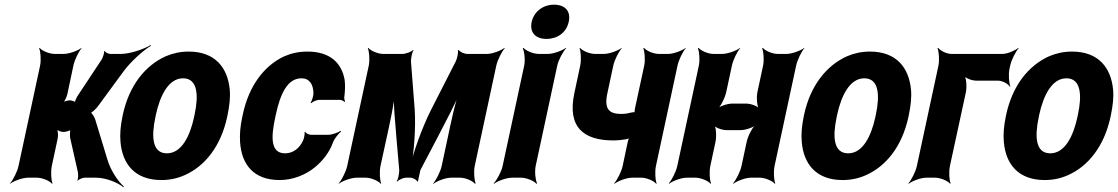

<svg xmlns="http://www.w3.org/2000/svg" viewBox="-20 -758 4769 819"><path d="M279 -171 312 -25C314 -16 314 5 310 11L312 13C315 7 333 0 341 0H390C432 0 483 21 507 41L508 37C485 18 451 -32 438 -78L386 -249C383 -259 371 -279 364 -279L363 -275C370 -275 391 -295 398 -305L508 -455C540 -498 594 -545 624 -563L623 -566C593 -548 535 -528 495 -528H450C442 -528 428 -535 427 -541L424 -539C426 -533 418 -511 413 -503L313 -352C307 -344 298 -324 299 -318L302 -320C301 -326 284 -330 278 -330C268 -330 251 -325 245 -319L247 -316C254 -322 264 -343 267 -355L293 -478C298 -502 316 -539 328 -552V-554C313 -542 275 -528 252 -528H213C190 -528 158 -542 149 -554L147 -552C153 -539 156 -502 151 -478L59 -50C54 -26 35 11 23 24V26C38 14 76 0 99 0H138C161 0 193 14 202 26L204 24C198 11 196 -26 201 -50L226 -167C229 -180 227 -203 222 -210L220 -208C224 -201 241 -195 251 -195C258 -195 280 -200 284 -206L281 -208C278 -202 278 -179 279 -171Z M504 -269 502 -259C494 -220 491 -185 494 -152C502 -58 556 10 668 10C704 10 737 3 768 -11C854 -49 922 -134 949 -259L951 -269C959 -308 963 -343 960 -376C951 -470 897 -538 785 -538C749 -538 718 -531 687 -518C600 -479 531 -394 504 -269ZM810 -269 808 -259C790 -176 754 -104 692 -104C629 -104 625 -175 643 -259L645 -269C663 -351 699 -424 761 -424C823 -424 828 -352 810 -269Z M1154 -257 1157 -271C1175 -353 1204 -424 1266 -424C1300 -424 1317 -398 1317 -359C1317 -349 1310 -326 1305 -320L1308 -318C1313 -324 1331 -332 1341 -332H1429C1437 -332 1446 -327 1450 -323L1452 -326C1450 -330 1447 -339 1449 -347C1452 -372 1453 -396 1450 -418C1437 -491 1386 -538 1292 -538C1255 -538 1223 -531 1193 -518C1108 -479 1042 -393 1016 -271L1013 -257C1005 -220 1002 -185 1004 -153C1010 -57 1061 10 1173 10C1231 10 1285 -13 1324 -45C1354 -70 1385 -106 1401 -152C1407 -168 1425 -189 1435 -197L1433 -200C1421 -192 1396 -183 1380 -183H1306C1297 -183 1284 -190 1282 -196L1279 -194C1281 -188 1277 -168 1273 -159C1257 -124 1229 -104 1196 -104C1133 -104 1136 -174 1154 -257Z M1749 -290 1733 -496C1733 -508 1737 -535 1744 -543L1742 -545C1735 -537 1710 -528 1697 -528H1614C1592 -528 1560 -542 1551 -554L1549 -552C1555 -539 1558 -502 1553 -478L1461 -50C1456 -26 1437 11 1425 24V26C1440 14 1478 0 1501 0H1540C1563 0 1595 14 1604 26L1606 24C1600 11 1598 -26 1603 -50L1627 -160C1642 -229 1663 -320 1664 -371L1660 -370C1657 -319 1666 -235 1671 -170L1683 -32C1683 -20 1679 7 1672 15L1674 17C1680 9 1701 0 1711 0H1731C1741 0 1758 9 1760 17L1763 15C1765 7 1770 -20 1773 -32L1847 -173C1881 -240 1928 -325 1947 -378L1943 -379C1922 -326 1903 -233 1888 -162L1864 -50C1859 -26 1840 11 1828 24L1829 26C1844 14 1881 0 1904 0H1943C1966 0 1997 14 2006 26L2009 24C2003 11 2000 -26 2005 -50L2097 -478C2102 -502 2121 -539 2133 -552L2132 -554C2117 -542 2080 -528 2058 -528H1973C1961 -528 1940 -537 1937 -545L1933 -543C1936 -535 1930 -508 1924 -496L1819 -290C1780 -213 1742 -106 1729 -44H1733C1746 -106 1754 -213 1749 -290Z M2265 -50 2357 -478C2362 -502 2382 -539 2395 -552L2394 -554C2379 -542 2340 -528 2317 -528H2278C2255 -528 2222 -542 2213 -554L2210 -552C2217 -539 2221 -502 2216 -478L2124 -50C2119 -26 2099 11 2086 24L2087 26C2102 14 2141 0 2164 0H2203C2226 0 2259 14 2268 26L2271 24C2264 11 2260 -26 2265 -50ZM2311 -592C2358 -592 2396 -619 2406 -665C2416 -711 2390 -738 2343 -738C2297 -738 2258 -709 2248 -665C2238 -619 2265 -592 2311 -592Z M2630 -272C2578 -272 2556 -293 2571 -361L2596 -478C2601 -502 2620 -539 2632 -552V-554C2617 -542 2579 -528 2556 -528H2518C2495 -528 2463 -542 2454 -554L2452 -552C2458 -539 2460 -502 2455 -478L2430 -361C2399 -216 2469 -159 2596 -159C2614 -159 2633 -161 2651 -164C2656 -165 2665 -168 2669 -171L2667 -174C2663 -171 2659 -160 2658 -154L2636 -50C2631 -26 2612 11 2600 24L2601 26C2616 14 2653 0 2676 0H2716C2739 0 2770 14 2779 26L2781 24C2775 11 2773 -26 2778 -50L2870 -478C2875 -502 2893 -539 2905 -552V-554C2890 -542 2853 -528 2830 -528H2790C2767 -528 2736 -542 2727 -554L2724 -552C2730 -539 2733 -502 2728 -478L2688 -293C2687 -288 2686 -277 2688 -274L2692 -277C2691 -280 2682 -280 2678 -279C2662 -275 2648 -272 2630 -272Z M3284 -50 3376 -478C3381 -502 3399 -539 3411 -552V-554C3396 -542 3358 -528 3335 -528H3297C3274 -528 3243 -542 3234 -554L3231 -552C3237 -539 3240 -502 3235 -478L3211 -366C3206 -342 3209 -302 3219 -290L3221 -292C3214 -305 3183 -316 3164 -316H3102C3083 -316 3049 -305 3036 -292L3038 -290C3054 -302 3073 -342 3078 -366L3102 -478C3107 -502 3125 -539 3137 -552V-554C3122 -542 3084 -528 3061 -528H3023C3000 -528 2969 -542 2960 -554L2957 -552C2963 -539 2966 -502 2961 -478L2869 -50C2864 -26 2845 11 2833 24L2834 26C2849 14 2886 0 2909 0H2947C2970 0 3002 14 3011 26L3013 24C3007 11 3005 -26 3010 -50L3032 -153C3037 -177 3035 -217 3025 -229L3022 -227C3029 -214 3059 -203 3078 -203H3140C3159 -203 3194 -214 3207 -227L3206 -229C3190 -217 3170 -177 3165 -153L3143 -50C3138 -26 3119 11 3107 24L3108 26C3123 14 3160 0 3183 0H3221C3244 0 3276 14 3285 26L3287 24C3281 11 3279 -26 3284 -50Z M3410 -269 3408 -259C3400 -220 3397 -185 3400 -152C3408 -58 3462 10 3574 10C3610 10 3643 3 3674 -11C3760 -49 3828 -134 3855 -259L3857 -269C3865 -308 3869 -343 3866 -376C3857 -470 3803 -538 3691 -538C3655 -538 3624 -531 3593 -518C3506 -479 3437 -394 3410 -269ZM3716 -269 3714 -259C3696 -176 3660 -104 3598 -104C3535 -104 3531 -175 3549 -259L3551 -269C3569 -351 3605 -424 3667 -424C3729 -424 3734 -352 3716 -269Z M4286 -464 4289 -478C4294 -502 4313 -539 4325 -552L4324 -554C4310 -542 4276 -528 4256 -528H4038C4018 -528 3990 -542 3982 -554L3979 -552C3985 -539 3988 -502 3983 -478L3891 -50C3886 -26 3867 11 3855 24L3856 26C3871 14 3908 0 3931 0H3969C3992 0 4024 14 4033 26L4035 24C4029 11 4027 -26 4032 -50L4100 -364C4105 -388 4102 -428 4092 -440L4090 -438C4096 -425 4125 -414 4144 -414H4237C4256 -414 4281 -400 4288 -388L4290 -390C4284 -403 4281 -440 4286 -464Z M4272 -269 4270 -259C4262 -220 4259 -185 4262 -152C4270 -58 4324 10 4436 10C4472 10 4505 3 4536 -11C4622 -49 4690 -134 4717 -259L4719 -269C4727 -308 4731 -343 4728 -376C4719 -470 4665 -538 4553 -538C4517 -538 4486 -531 4455 -518C4368 -479 4299 -394 4272 -269ZM4578 -269 4576 -259C4558 -176 4522 -104 4460 -104C4397 -104 4393 -175 4411 -259L4413 -269C4431 -351 4467 -424 4529 -424C4591 -424 4596 -352 4578 -269Z"/></svg>

Font: Asimov
Style: EdgeExtremeIt
Weight: 500
Designer: Google
Version: Version 2.000980: 2014